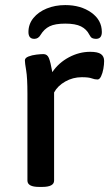

<svg xmlns="http://www.w3.org/2000/svg" viewBox="-20 -734 442 756"><path d="M134 2Q88 2 88 -23V-365Q88 -428 83 -457Q78 -486 78 -496Q78 -506 92 -511.5Q106 -517 123.5 -519Q141 -521 151 -521Q166 -521 172.5 -505.5Q179 -490 186 -450Q211 -487 251.5 -508.5Q292 -530 335 -530Q365 -530 377.5 -521Q390 -512 390 -494Q390 -480 387 -463Q384 -446 378 -433.5Q372 -421 364 -421Q353 -421 341 -425.5Q329 -430 302 -430Q267 -430 237 -413Q207 -396 193 -370V-23Q193 2 146 2ZM237 -714Q298 -714 339.5 -684.5Q381 -655 381 -608Q381 -581 358 -581Q349 -581 343 -584Q337 -587 332 -597Q321 -619 299 -630Q277 -641 237 -641Q197 -641 175.5 -630.5Q154 -620 140 -597Q131 -581 115 -581Q92 -581 92 -608Q92 -639 111.5 -663Q131 -687 164 -700.5Q197 -714 237 -714Z"/></svg>

Font: Asap Semi Expanded Medium
Style: Regular
Weight: 500
Width: 6
Designer: Pablo Cosgaya
Foundry: Omnibus-Type
Version: Version 3.001; ttfautohint (v1.8.4.7-5d5b)